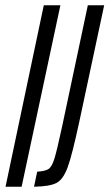

<svg xmlns="http://www.w3.org/2000/svg" viewBox="-20 -708 415 728"><path d="M1 0 146 -688H209L62 0ZM215 -226 313 -688H375L281 -248Q254 -122 237 -75Q220 -28 194.5 -14.5Q169 -1 109 0L121 -57Q152 -59 164.5 -67.5Q177 -76 186.5 -107Q196 -138 215 -226Z"/></svg>

Font: Saira Ultra Condensed
Style: Italic
Weight: 400
Width: 1
Italic angle: -12°
Designer: Hector Gatti with collaboration of the Omnibus-Type team
Foundry: Omnibus-Type
Version: Version 1.001; ttfautohint (v1.8)